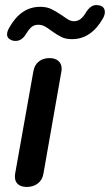

<svg xmlns="http://www.w3.org/2000/svg" viewBox="-20 -730 435 760"><path d="M39 -31Q39 -39 40 -43L112 -447Q116 -472 133 -486Q150 -500 176 -500Q198 -500 211 -489Q224 -478 224 -458Q224 -451 223 -447L152 -43Q148 -18 130 -4Q112 10 86 10Q64 10 51.5 -0.5Q39 -11 39 -31ZM8 -594Q8 -606 17 -621Q63 -703 139 -703Q165 -703 183.5 -694Q202 -685 227 -668Q242 -657 252 -651.5Q262 -646 273 -646Q287 -646 298.5 -654.5Q310 -663 321 -682Q339 -710 361 -710Q366 -710 376 -708Q395 -702 395 -682Q395 -671 388 -658Q341 -575 265 -575Q240 -575 223 -583.5Q206 -592 185 -607Q168 -620 156.5 -626Q145 -632 131 -632Q116 -632 105.5 -623.5Q95 -615 84 -597Q67 -568 42 -568Q33 -568 28 -570Q8 -577 8 -594Z"/></svg>

Font: Kodchasan SemiBold
Style: Italic
Weight: 600
Italic angle: -10°
Version: Version 1.000; ttfautohint (v1.6)